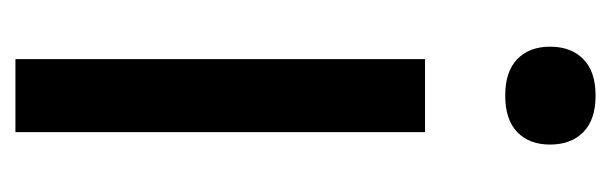

<svg xmlns="http://www.w3.org/2000/svg" viewBox="-298 -512 810 255"><g transform="rotate(90 107.5 -385.0)"><path d="M59 0V-544H156V0ZM107.5 -650.5Q75.5 -650.5 59 -666.5Q42.5 -682.5 42.5 -710Q42.5 -738 59 -754.2Q75.5 -770.5 107.5 -770.5Q139.5 -770.5 156 -754.2Q172.5 -738 172.5 -710Q172.5 -682.5 156 -666.5Q139.5 -650.5 107.5 -650.5Z"/></g></svg>

Font: Encode Sans Cnd Md
Style: Regular
Weight: 500
Width: 3
Designer: Multiple Designers
Foundry: Impallari Type
Version: Version 3.002; ttfautohint (v1.8.3) -l 8 -r 50 -G 200 -x 14 